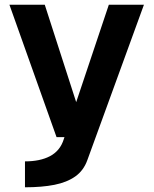

<svg xmlns="http://www.w3.org/2000/svg" viewBox="-20 -720 652 815"><path d="M86 -35Q118 -35 144.5 -40.5Q171 -46 192 -57Q213 -68 228 -86Q243 -104 251 -130L442 -700H591L351 -41Q335 4 299.5 29Q264 54 211 64.5Q158 75 86 75ZM20 -700H170L350 -142L274 -138H220Z"/></svg>

Font: Moderustic SemiBold
Style: Regular
Weight: 600
Designer: Tural Alisoy
Foundry: TAFT Foundry
Version: Version 2.120